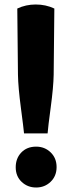

<svg xmlns="http://www.w3.org/2000/svg" viewBox="-20 -822 322 855"><path d="M222 -784 219 -489Q218 -434 206 -345Q194 -256 192 -228H87Q85 -251 73 -342Q61 -433 60 -489L57 -784Q95 -802 139 -802Q184 -802 222 -784ZM141 -169Q179 -169 205.5 -143.5Q232 -118 232 -78Q232 -38 205.5 -12.5Q179 13 141 13Q103 13 76.5 -12Q50 -37 50 -77Q50 -117 75 -143Q100 -169 141 -169Z"/></svg>

Font: Repo
Style: ExtraBold
Weight: 800
Designer: Stefan Peev
Foundry: Context Ltd
Version: Version 001.000